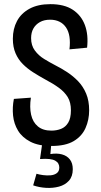

<svg xmlns="http://www.w3.org/2000/svg" viewBox="-20 -692 488 926"><path d="M228 12Q166 12 126.5 -8.5Q87 -29 67 -62Q47 -95 43 -135Q39 -175 47 -215L129 -221Q122 -175 130 -139Q138 -103 162.5 -82.5Q187 -62 228 -62Q253 -62 274.5 -70.5Q296 -79 309 -100.5Q322 -122 322 -160Q322 -198 307 -223Q292 -248 264 -268.5Q236 -289 196 -310Q167 -326 139.5 -343.5Q112 -361 90 -383Q68 -405 55 -435Q42 -465 42 -505Q42 -553 62 -590.5Q82 -628 122.5 -650Q163 -672 223 -672Q290 -672 331 -645Q372 -618 389.5 -571Q407 -524 400 -462L315 -454Q319 -488 315 -514.5Q311 -541 298.5 -559.5Q286 -578 266.5 -587.5Q247 -597 222 -597Q193 -597 172.5 -585.5Q152 -574 141 -554.5Q130 -535 130 -508Q130 -473 148 -448.5Q166 -424 193 -407.5Q220 -391 247 -377Q275 -363 304 -344Q333 -325 357 -300Q381 -275 395.5 -240.5Q410 -206 410 -160Q410 -114 392.5 -74.5Q375 -35 335.5 -11.5Q296 12 228 12ZM140 202 156 146Q169 150 187.5 152.5Q206 155 224 153.5Q242 152 254 143Q266 134 266 116Q266 106 261.5 97.5Q257 89 246.5 83Q236 77 218 75Q200 73 173 75L186 -16H229L223 51Q254 46 278.5 52.5Q303 59 317 77Q331 95 331 124Q331 159 312.5 179.5Q294 200 264.5 208Q235 216 202 214Q169 212 140 202Z"/></svg>

Font: Bricolage Grotesque Condensed
Style: Regular
Weight: 400
Width: 3
Designer: Mathieu Triay
Foundry: Atelier Triay
Version: Version 1.000;gftools[0.9.30]